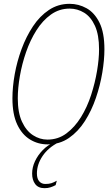

<svg xmlns="http://www.w3.org/2000/svg" viewBox="-20 -744 577 1004"><path d="M229 11Q179 11 137 -14.5Q95 -40 70 -93Q45 -146 45 -230Q45 -289 57 -356Q69 -423 93 -488Q117 -553 152.5 -606.5Q188 -660 236 -692Q284 -724 344 -724Q391 -724 432.5 -701Q474 -678 500 -626Q526 -574 526 -486Q526 -431 515 -364.5Q504 -298 481.5 -232Q459 -166 424 -111Q389 -56 340.5 -22.5Q292 11 229 11ZM228 -14Q284 -14 327.5 -46.5Q371 -79 403.5 -131.5Q436 -184 456.5 -247.5Q477 -311 487.5 -373.5Q498 -436 498 -486Q498 -562 476.5 -609Q455 -656 420 -677.5Q385 -699 344 -699Q290 -699 246.5 -668Q203 -637 170.5 -585.5Q138 -534 116.5 -472Q95 -410 84 -346.5Q73 -283 73 -230Q73 -155 95 -107.5Q117 -60 152.5 -37Q188 -14 228 -14ZM213 240Q180 240 164 218.5Q148 197 148 164Q148 131 163 99Q178 67 204 40.5Q230 14 263 0H287Q232 28 202.5 72Q173 116 173 163Q173 190 185 204Q197 218 217 218Q236 218 248.5 214Q261 210 277 201L271 224Q258 231 244 235.5Q230 240 213 240Z"/></svg>

Font: Noto Serif ExtraCondensed Thin
Style: Italic
Weight: 100
Width: 2
Italic angle: -12°
Designer: Monotype Design Team
Foundry: Monotype Imaging Inc.
Version: Version 2.013